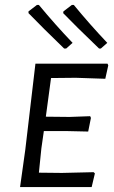

<svg xmlns="http://www.w3.org/2000/svg" viewBox="-20 -755 459 775"><path d="M186 -440 165 -284 261 -283 344 -286 347 -279 336 -224 247 -226H157L147 -156L137 -58L230 -57L358 -60L363 -55L350 0H61L82 -150L123 -498H414L417 -491L405 -437L286 -441ZM239 -559Q154 -641 95 -702V-709L129 -735H137Q205 -653 273 -582L247 -559ZM380 -559Q282 -653 235 -702L236 -709L270 -735H278Q342 -657 413 -582L387 -559Z"/></svg>

Font: Alegreya Sans SC
Style: Italic
Weight: 400
Italic angle: -7°
Designer: Juan Pablo del Peral
Foundry: Huerta Tipografica
Version: Version 2.008; ttfautohint (v1.6)